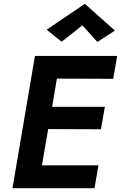

<svg xmlns="http://www.w3.org/2000/svg" viewBox="-20 -996 640 1016"><path d="M416 -862 306 -775 227 -839 429 -976 588 -834 495 -774ZM165 -700H600L579 -579L281 -580L256 -431H535L514 -312L235 -313L202 -121H501L480 0H46Z"/></svg>

Font: Von Semi
Style: Italic
Weight: 600
Version: Version 4.000; ttfautohint (v1.8.4.7-5d5b)